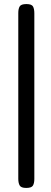

<svg xmlns="http://www.w3.org/2000/svg" viewBox="-20 -717 253 945"><path d="M109 208Q84 208 77 196Q70 184 70 163V-653Q70 -674 77 -685.5Q84 -697 110 -697Q136 -697 142.5 -685Q149 -673 149 -652V164Q149 185 142 196.5Q135 208 109 208Z"/></svg>

Font: Fredoka
Style: Regular
Weight: 400
Designer: Ben Nathan
Foundry: Milena B. Brandão, Ben Nathan
Version: Version 2.001